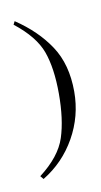

<svg xmlns="http://www.w3.org/2000/svg" viewBox="-77 -1374 182 347"><g transform="rotate(-10 14.5 -1200.0)"><path d="M-26 -1345Q13 -1319 35.5 -1285Q58 -1251 58 -1201Q58 -1156 36 -1117Q14 -1078 -24 -1055L-29 -1061Q9 -1090 19.5 -1122.5Q30 -1155 30 -1202Q30 -1249 19 -1279.5Q8 -1310 -29 -1339Z"/></g></svg>

Font: Bravura Text
Style: Regular
Weight: 400
Designer: Daniel Spreadbury et al.
Foundry: Steinberg Media Technologies GmbH
Version: Version 1.38